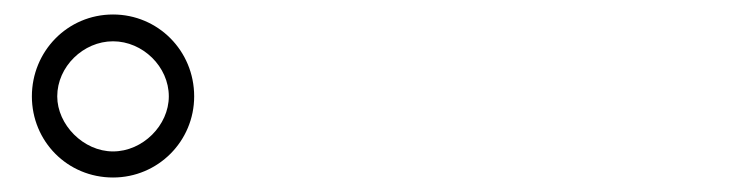

<svg xmlns="http://www.w3.org/2000/svg" viewBox="-20 -840 1040 265"><path d="M24 -707C24 -645 73 -595 136 -595C198 -595 248 -645 248 -707C248 -770 198 -820 136 -820C73 -820 24 -769 24 -707ZM59 -707C59 -748 95 -783 136 -783C177 -783 213 -748 213 -707C213 -667 177 -631 136 -631C95 -631 59 -668 59 -707Z"/></svg>

Font: Noto Sans CJK KR Light
Style: Regular
Weight: 300
Designer: Ryoko NISHIZUKA (kana & ideographs); Paul D. Hunt (Latin, Greek & Cyrillic); Wenlong ZHANG (bopomofo); Sandoll Communica
Foundry: Adobe Systems Incorporated
Version: Version 1.004;PS 1.004;hotconv 1.0.82;makeotf.lib2.5.63406